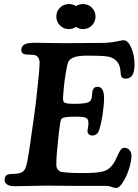

<svg xmlns="http://www.w3.org/2000/svg" viewBox="-20 -919 688 954"><path d="M322.3 -898.9Q342.8 -898.9 357.4 -888.7Q372.1 -898.9 392.6 -898.9Q418.5 -898.9 436.5 -880.9Q454.6 -862.8 454.6 -836.9Q454.6 -811 436.5 -792.7Q418.5 -774.4 392.6 -774.4Q373.5 -774.4 357.4 -785.6Q341.3 -774.4 322.3 -774.4Q296.4 -774.4 278.1 -792.7Q259.8 -811 259.8 -836.9Q259.8 -862.8 278.1 -880.9Q296.4 -898.9 322.3 -898.9ZM207 3.4Q185.5 3.4 129.2 4.9Q72.8 6.3 51.8 6.3Q28.8 6.3 15.9 -2Q2.9 -10.3 2.9 -26.4Q2.9 -47.9 22.5 -52.7Q29.8 -54.7 44.9 -54.9Q60.1 -55.2 66.9 -56.6Q93.8 -59.1 105.5 -81.1Q114.7 -99.6 127.4 -187.5Q152.8 -363.3 158.7 -412.6Q176.8 -573.2 176.8 -606Q176.8 -642.1 147 -646.5Q140.6 -647.5 125.5 -647.5Q110.4 -647.5 105.5 -648.9Q95.7 -650.9 90.8 -655.8Q85.9 -660.6 85.9 -671.4Q85.9 -706.5 147.9 -706.5Q163.1 -706.5 213.1 -705.6Q263.2 -704.6 290.5 -704.6Q321.8 -704.6 387 -705.1Q452.1 -705.6 478 -705.6Q522.5 -705.6 555.7 -712.4Q588.9 -719.2 594.2 -719.2Q615.7 -719.2 632.1 -682.1Q648.4 -645 648.4 -596.7Q648.4 -528.3 604.5 -528.3Q585.9 -528.3 581.5 -542.5Q580.6 -545.9 580.1 -550.3Q579.6 -554.7 579.1 -561.8Q578.6 -568.8 577.6 -574.2Q574.2 -601.1 556.9 -617.9Q539.6 -634.8 511.2 -638.7Q483.9 -642.6 413.1 -642.6Q366.7 -642.6 343.3 -632.6Q319.8 -622.6 314.5 -596.7Q298.8 -522.9 293.5 -439.5Q292.5 -423.8 294.7 -417Q296.9 -410.2 305.2 -407.2Q318.4 -402.3 364.3 -403.3Q405.8 -404.3 420.9 -411.6Q436 -418.9 437 -444.3Q438 -459.5 439.5 -467Q440.9 -474.6 447 -481.2Q453.1 -487.8 464.8 -487.8Q497.1 -487.8 497.1 -429.7Q497.1 -399.9 489.3 -346.2Q479 -285.2 469.5 -265.4Q460 -245.6 438.5 -245.6Q428.2 -245.6 421.6 -251.7Q415 -257.8 414.6 -267.6Q414.6 -272.9 417.2 -286.6Q419.9 -300.3 419.4 -308.1Q419.4 -327.1 407.2 -333.3Q395 -339.4 362.3 -339.4Q323.7 -339.4 307.6 -336.9Q291.5 -334.5 286.4 -328.9Q281.2 -323.2 279.3 -309.1Q272.9 -267.1 269 -226.6Q259.8 -145.5 259.8 -99.6Q259.8 -85 268.3 -75.4Q276.9 -65.9 287.1 -64.5Q322.3 -59.1 393.1 -59.1Q460.9 -59.1 492.7 -67.4Q531.2 -77.6 554.2 -124.5Q557.1 -130.9 562.7 -143.1Q568.4 -155.3 571 -160.4Q573.7 -165.5 578.1 -172.4Q582.5 -179.2 586.9 -181.9Q591.3 -184.6 597.2 -184.6Q613.3 -184.6 623.3 -173.3Q633.3 -162.1 633.3 -144Q633.3 -119.1 621.6 -81.5Q609.9 -43.9 591.3 -14.4Q572.8 15.1 557.1 15.1Q549.3 15.1 534.7 9.8Q520 4.4 504.4 4.4H337.4Q315.4 4.4 271.7 3.9Q228 3.4 207 3.4Z"/></svg>

Font: Cooper* SemiBold
Style: Italic
Weight: 600
Italic angle: -7°
Designer: Owen Earl
Foundry: indestructible type*
Version: Version 0.001